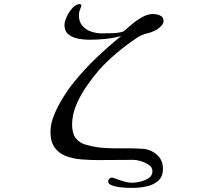

<svg xmlns="http://www.w3.org/2000/svg" viewBox="-20 -794 1040 932"><path d="M774 -692Q774 -680 763 -668.5Q752 -657 742 -651Q720 -638 694.5 -632Q669 -626 647 -612Q596 -578 547.5 -537.5Q499 -497 458 -451Q429 -417 399 -373.5Q369 -330 349.5 -283Q330 -236 330 -189Q330 -146 347.5 -123.5Q365 -101 395 -92Q425 -83 461 -78Q512 -73 564.5 -74Q617 -75 669 -72Q710 -70 740.5 -44Q771 -18 771 25Q771 64 747.5 84Q724 104 690.5 111Q657 118 626 118Q617 118 597.5 117.5Q578 117 556.5 114Q535 111 520 104.5Q505 98 505 86Q505 79 511 73.5Q517 68 523 68Q527 68 529 69Q550 77 575.5 85Q601 93 623 93Q639 93 662 87.5Q685 82 702.5 70Q720 58 720 37Q720 19 703 7Q686 -5 664.5 -11.5Q643 -18 629 -18Q586 -18 542.5 -17.5Q499 -17 456 -17Q418 -17 377.5 -20Q337 -23 302.5 -35.5Q268 -48 246.5 -76Q225 -104 225 -155Q225 -194 243.5 -238Q262 -282 288 -323.5Q314 -365 338 -394Q388 -456 447 -512.5Q506 -569 568 -619Q530 -609 490.5 -605Q451 -601 412 -601Q388 -601 360.5 -606Q333 -611 313 -626.5Q293 -642 293 -673Q293 -689 304 -713Q315 -737 332 -755.5Q349 -774 367 -774Q369 -774 372 -773Q375 -772 375 -768Q375 -764 369 -749.5Q363 -735 363 -719Q363 -689 379.5 -669.5Q396 -650 421.5 -641Q447 -632 474 -632Q497 -632 527 -633Q557 -634 579 -641Q597 -657 621 -677Q645 -697 671.5 -711.5Q698 -726 723 -726Q739 -726 756.5 -719Q774 -712 774 -692Z"/></svg>

Font: Kaisei HarunoUmi
Style: Regular
Weight: 400
Designer: Font-Kai, 金井和夫
Foundry: KAZUO KANAI
Version: Version 5.003